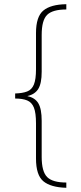

<svg xmlns="http://www.w3.org/2000/svg" viewBox="-20 -734 386 912"><path d="M295 158Q221 156 186 127Q151 98 151 19V-148Q151 -198 141 -223Q131 -248 109 -257Q87 -266 52 -266V-290Q87 -291 109 -299.5Q131 -308 141 -332.5Q151 -357 151 -405V-577Q151 -655 186 -684Q221 -713 295 -714V-689Q230 -689 204 -663.5Q178 -638 178 -568V-393Q178 -338 162 -312Q146 -286 111 -278V-277Q146 -270 162 -243.5Q178 -217 178 -160V11Q178 81 204 107Q230 133 295 133Z"/></svg>

Font: Noto Sans Thai ExtCond Thin
Style: Regular
Weight: 100
Width: 2
Designer: Monotype Design Team
Foundry: Monotype Imaging Inc.
Version: Version 2.002; ttfautohint (v1.8.4.7-5d5b)